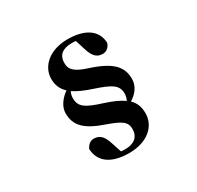

<svg xmlns="http://www.w3.org/2000/svg" viewBox="-185 -987 1370 1333"><g transform="rotate(-30 500.0 -320.5)"><path d="M503 -261C380 -300 337 -326 337 -395C337 -414 341 -431 349 -447C384 -423 431 -402 493 -382C621 -339 665 -314 665 -245C665 -227 660 -209 652 -193C618 -218 569 -240 503 -261ZM579 -650C601 -577 633 -559 673 -559C701 -559 728 -580 736 -612C732 -713 648 -770 509 -770C363 -770 274 -686 274 -587C274 -538 290 -499 326 -466C276 -431 241 -381 241 -331C241 -230 299 -175 443 -125C555 -86 589 -62 589 -6C589 62 543 92 475 92C462 92 452 91 442 90L416 11C393 -64 361 -81 321 -81C294 -81 275 -66 259 -35C263 72 347 129 486 129C638 129 722 46 722 -55C722 -105 708 -143 675 -175C726 -207 760 -252 760 -308C760 -405 706 -468 535 -523C443 -553 408 -580 408 -637C408 -703 451 -732 520 -732C533 -732 544 -732 554 -730Z"/></g></svg>

Font: Noto Serif KR Black
Style: Regular
Weight: 900
Version: Version 1.001;PS 1.001;hotconv 16.6.54;makeotf.lib2.5.65590